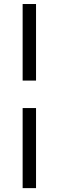

<svg xmlns="http://www.w3.org/2000/svg" viewBox="-20 -820 300 965"><path d="M93.8 -415V-799.8H161.1V-415ZM161.1 -276.9V125.5H93.8V-276.9Z"/></svg>

Font: AnjaliOldLipi
Style: Regular
Weight: 400
Designer: Kevin & Siji
Foundry: Core : Kevin & Siji
Modification : Hiran Venugopalan
Opentype mlm2 support: Rajeesh Nambiar
New Feature Table : Santhosh
Version: Version 7.1.0+20221109